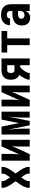

<svg xmlns="http://www.w3.org/2000/svg" viewBox="1462 -2030 576 3540"><g transform="rotate(-90 1750.0 -260.0)"><path d="M58 0V-26Q58 -47 64.5 -67Q71 -87 79.5 -106Q88 -125 98.5 -143Q109 -161 121 -178L178 -260L121 -342Q109 -359 98.5 -377Q88 -395 79.5 -414Q71 -433 64.5 -453Q58 -473 58 -494V-520H182V-494Q182 -481 186 -469Q190 -457 196 -445.5Q202 -434 209 -423.5Q216 -413 223 -402L250 -363L277 -402Q284 -413 291 -423.5Q298 -434 304 -445.5Q310 -457 314 -469Q318 -481 318 -494V-520H442V-494Q442 -473 435.5 -453Q429 -433 420.5 -414Q412 -395 401.5 -377Q391 -359 379 -342L322 -260L379 -178Q391 -161 401.5 -143Q412 -125 420.5 -106Q429 -87 435.5 -67Q442 -47 442 -26V0H318V-26Q318 -39 314 -51Q310 -63 304 -74.5Q298 -86 291 -96.5Q284 -107 277 -118L250 -157L223 -118Q216 -107 209 -96.5Q202 -86 196 -74.5Q190 -63 186 -51Q182 -39 182 -26V0Z M558 0V-520H682V-312Q682 -281 679.5 -250Q677 -219 671 -188L821 -520H942V0H818V-208Q818 -239 820.5 -270Q823 -301 829 -332L679 0Z M1039 0V-520H1185L1250 -198L1315 -520H1461V0H1352V-104Q1352 -140 1353 -176.5Q1354 -213 1357 -249Q1360 -285 1363.5 -321.5Q1367 -358 1370 -394L1290 0H1210L1130 -394Q1133 -358 1136.5 -321.5Q1140 -285 1143 -249Q1146 -213 1147 -176.5Q1148 -140 1148 -104V0Z M1558 0V-520H1682V-312Q1682 -281 1679.5 -250Q1677 -219 1671 -188L1821 -520H1942V0H1818V-208Q1818 -239 1820.5 -270Q1823 -301 1829 -332L1679 0Z M2050 0Q2050 -27 2058.5 -52.5Q2067 -78 2079.5 -102Q2092 -126 2107 -148Q2122 -170 2139 -191Q2117 -201 2099 -217.5Q2081 -234 2070 -255Q2059 -276 2054.5 -300Q2050 -324 2050 -348Q2050 -371 2054 -394Q2058 -417 2068.5 -437.5Q2079 -458 2095.5 -474.5Q2112 -491 2132.5 -501.5Q2153 -512 2175.5 -516Q2198 -520 2221 -520H2442V0H2318V-176H2278Q2260 -158 2242.5 -138Q2225 -118 2210.5 -96.5Q2196 -75 2185 -50.5Q2174 -26 2174 0ZM2221 -281H2318V-415H2221Q2210 -415 2199.5 -409Q2189 -403 2183.5 -393Q2178 -383 2176 -371.5Q2174 -360 2174 -348Q2174 -337 2176 -325Q2178 -313 2183.5 -303Q2189 -293 2199.5 -287Q2210 -281 2221 -281Z M2688 0V-415H2552V-520H2948V-415H2812V0Z M3192 8Q3162 8 3133.5 -2Q3105 -12 3085.5 -34.5Q3066 -57 3058 -86Q3050 -115 3050 -145Q3050 -171 3056.5 -197.5Q3063 -224 3078.5 -245.5Q3094 -267 3116.5 -282Q3139 -297 3164.5 -305.5Q3190 -314 3216.5 -317Q3243 -320 3269 -320H3318V-349Q3318 -363 3314 -377.5Q3310 -392 3300.5 -402.5Q3291 -413 3277 -418Q3263 -423 3249 -423Q3236 -423 3223.5 -420Q3211 -417 3201 -409Q3191 -401 3185.5 -389.5Q3180 -378 3180 -365V-363H3056V-368Q3056 -392 3062.5 -415Q3069 -438 3082.5 -457Q3096 -476 3115.5 -490.5Q3135 -505 3156.5 -513.5Q3178 -522 3201.5 -525Q3225 -528 3249 -528Q3274 -528 3299 -524Q3324 -520 3346.5 -510Q3369 -500 3388 -483.5Q3407 -467 3419.5 -445Q3432 -423 3437 -398.5Q3442 -374 3442 -349V0H3318V-80Q3311 -61 3298.5 -44Q3286 -27 3269.5 -15Q3253 -3 3232.5 2.5Q3212 8 3192 8ZM3246 -97Q3261 -97 3276 -103Q3291 -109 3301 -121Q3311 -133 3314.5 -148.5Q3318 -164 3318 -180V-215H3269Q3259 -215 3248.5 -214.5Q3238 -214 3227.5 -211.5Q3217 -209 3207.5 -205Q3198 -201 3190 -194Q3182 -187 3178 -177Q3174 -167 3174 -157Q3174 -143 3179.5 -131Q3185 -119 3195.5 -111Q3206 -103 3219 -100Q3232 -97 3246 -97Z"/></g></svg>

Font: Iosevka Term Curly Extrabold
Style: Regular
Weight: 800
Designer: Belleve Invis
Foundry: Belleve Invis
Version: Version 32.3.0